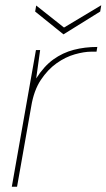

<svg xmlns="http://www.w3.org/2000/svg" viewBox="-20 -712 406 732"><path d="M25 0 117 -521H133L118 -413Q148 -460 183.5 -485.5Q219 -511 261 -522Q303 -533 351 -533L348 -515H328Q301 -515 265.5 -505Q230 -495 196 -471Q162 -447 135.5 -407Q109 -367 99 -306L45 0ZM366 -692 362 -668 222 -581 114 -668 118 -691 224 -607Z"/></svg>

Font: DM Sans 10pt Thin
Style: Italic
Weight: 250
Italic angle: -10°
Version: Version 4.004;gftools[0.9.30]